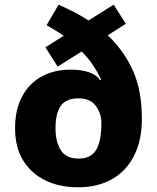

<svg xmlns="http://www.w3.org/2000/svg" viewBox="-20 -879 669 816"><path d="M229 -859Q265 -843 297 -826.5Q329 -810 356 -792L463 -859L515 -778L438 -729Q509 -661 546 -576.5Q583 -492 583 -374Q583 -283 550 -217.5Q517 -152 456 -117.5Q395 -83 312 -83Q234 -83 173.5 -112Q113 -141 78.5 -197Q44 -253 44 -334Q44 -414 74.5 -470Q105 -526 158 -554.5Q211 -583 279 -583Q375 -583 406 -538L410 -540Q394 -574 374.5 -603Q355 -632 327 -660L225 -596L173 -678L251 -727Q235 -738 216 -749.5Q197 -761 178 -772ZM314 -461Q261 -461 238.5 -429.5Q216 -398 216 -334Q216 -276 238.5 -240.5Q261 -205 314 -205Q367 -205 389 -242.5Q411 -280 411 -356Q411 -396 387.5 -428.5Q364 -461 314 -461Z"/></svg>

Font: Noto Sans Kannada UI ExtraBold
Style: Regular
Weight: 800
Designer: Jelle Bosma - Monotype Design Team
Foundry: Monotype Imaging Inc.
Version: Version 2.005; ttfautohint (v1.8.4.7-5d5b)